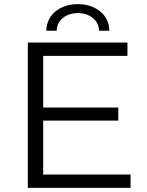

<svg xmlns="http://www.w3.org/2000/svg" viewBox="-20 -905 709 925"><path d="M609 -64V0H114V-700H594V-636H188V-387H550V-324H188V-64ZM355 -885Q419 -885 462 -850.5Q505 -816 507 -757H457Q456 -795 427 -818.5Q398 -842 355 -842Q312 -842 283 -818.5Q254 -795 253 -757H203Q205 -816 248 -850.5Q291 -885 355 -885Z"/></svg>

Font: Idrija
Style: Regular
Weight: 400
Designer: Julieta Ulanovsky
Foundry: Julieta Ulanovsky
Version: Version 7.200